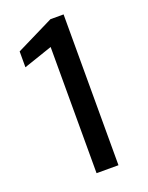

<svg xmlns="http://www.w3.org/2000/svg" viewBox="-137 -794 668 865"><g transform="rotate(-20 196.5 -361.5)"><path d="M173 0H278V-723H215L35 -634V-558L173 -605Z"/></g></svg>

Font: United Sans Medium
Style: Regular
Weight: 500
Designer: Pablo Impallari, Rodrigo Fuenzalida (Modified by Dan O. Williams)
Version: Version 1.000;PS 001.000;hotconv 1.0.88;makeotf.lib2.5.64775